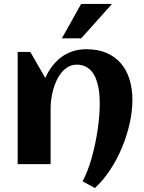

<svg xmlns="http://www.w3.org/2000/svg" viewBox="-20 -825 726 965"><path d="M645.5 -323.2Q645.5 -266.1 631.6 -204.1Q617.7 -142.1 592.8 -82.5Q567.9 -22.9 533.2 29.5Q498.5 82 457 120.1L395 86.4Q408.2 62 419.9 31.7Q431.6 1.5 441.2 -32.5Q450.7 -66.4 458.3 -102.5Q465.8 -138.7 470.9 -174.1Q476.1 -209.5 478.8 -242.9Q481.4 -276.4 481.4 -305.2Q481.4 -324.2 480 -345.9Q478.5 -367.7 473.9 -389.4Q469.2 -411.1 461.4 -431.2Q453.6 -451.2 440.7 -466.3Q427.7 -481.4 409.4 -490.7Q391.1 -500 366.2 -500Q341.8 -500 322.8 -489Q303.7 -478 289.1 -460.2Q274.4 -442.4 263.9 -419.4Q253.4 -396.5 246.8 -372.3Q240.2 -348.1 237.3 -324.7Q234.4 -301.3 234.4 -282.7V0H68.8V-564H132.3L208 -432.6Q221.7 -465.3 242.2 -492.2Q262.7 -519 288.6 -538.1Q314.5 -557.1 345.9 -567.4Q377.4 -577.6 414.1 -577.6Q472.7 -577.6 516.1 -558.6Q559.6 -539.6 588.4 -505.6Q617.2 -471.7 631.3 -425Q645.5 -378.4 645.5 -323.2ZM543 -805.2 388.2 -632.3H291L387.7 -805.2Z"/></svg>

Font: Aclonica
Style: Regular
Weight: 400
Designer: Astigmatic (AOETI)
Foundry: Astigmatic (AOETI)
Version: Version 1.000